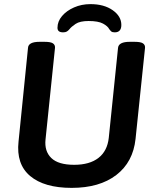

<svg xmlns="http://www.w3.org/2000/svg" viewBox="-20 -905 752 932"><path d="M419 -885Q485 -885 527 -855.5Q569 -826 569 -784Q569 -748 537 -748Q525 -748 520 -752.5Q515 -757 510 -764Q503 -778 480 -790.5Q457 -803 410 -803Q368 -803 347 -789Q326 -775 317 -763Q311 -756 304.5 -752Q298 -748 286 -748Q259 -748 259 -770Q259 -801 281 -827Q303 -853 339.5 -869Q376 -885 419 -885ZM328 7Q195 7 126.5 -50.5Q58 -108 70 -218L116 -673Q118 -702 172 -702H197Q226 -702 237 -694.5Q248 -687 247 -673L201 -228Q195 -171 229 -138Q263 -105 340 -105Q415 -105 458 -138.5Q501 -172 508 -236L553 -673Q556 -702 610 -702H634Q663 -702 674 -694.5Q685 -687 684 -673L638 -231Q626 -118 544.5 -55.5Q463 7 328 7Z"/></svg>

Font: Asap SemiBold
Style: Italic
Weight: 600
Italic angle: -6°
Designer: Pablo Cosgaya
Foundry: Omnibus-Type
Version: Version 3.001; ttfautohint (v1.8.3)